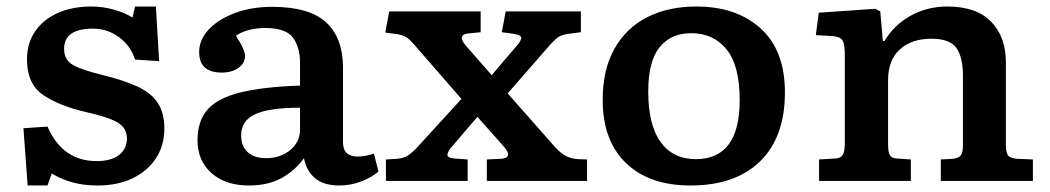

<svg xmlns="http://www.w3.org/2000/svg" viewBox="-20 -556 3226 590"><path d="M65 14 52 -162 126 -167Q172 -61 277 -61Q322 -61 346 -80Q370 -99 370 -130Q370 -161 344 -178Q318 -195 247 -211Q160 -231 111.5 -265Q63 -299 63 -373Q63 -424 88.5 -460.5Q114 -497 158.5 -516.5Q203 -536 260 -536Q297 -536 331.5 -526Q366 -516 387 -502L395 -536H459L469 -368L395 -373Q381 -416 345.5 -442Q310 -468 266 -468Q177 -468 177 -406Q177 -372 204 -356.5Q231 -341 297 -325Q362 -309 403.5 -289.5Q445 -270 465 -239.5Q485 -209 485 -161Q485 -108 458.5 -68.5Q432 -29 386 -7.5Q340 14 281 14Q235 14 199.5 3.5Q164 -7 139 -23L126 14Z M745 14Q673 14 630 -24Q587 -62 587 -125Q587 -184 617.5 -219Q648 -254 717 -271.5Q786 -289 902 -293V-362Q902 -410 880.5 -440Q859 -470 793 -470Q766 -470 742 -463Q718 -456 705 -446Q720 -423 726.5 -408Q733 -393 733 -385Q733 -362 713 -347.5Q693 -333 661 -333Q592 -333 592 -396Q592 -434 621.5 -465.5Q651 -497 702 -516Q753 -535 816 -535Q931 -535 982.5 -487Q1034 -439 1034 -348V-119Q1034 -75 1079 -75Q1103 -75 1129 -84L1143 -29Q1124 -12 1091.5 1Q1059 14 1023 14Q975 14 948.5 -8Q922 -30 914 -70Q887 -32 845.5 -9Q804 14 745 14ZM798 -70Q842 -70 872 -95Q902 -120 902 -158V-225Q807 -225 764 -205Q721 -185 721 -140Q721 -107 741 -88.5Q761 -70 798 -70Z M1166 0V-66L1200 -68Q1219 -70 1230 -76Q1241 -82 1259 -100L1398 -252L1270 -399Q1251 -422 1238 -434.5Q1225 -447 1201 -451L1164 -456L1176 -521H1457V-457L1418 -453Q1402 -452 1399.5 -442Q1397 -432 1413 -414L1491 -325L1565 -412Q1579 -427 1581.5 -437.5Q1584 -448 1559 -452L1522 -457L1534 -521H1765V-457L1726 -452Q1706 -449 1695 -441.5Q1684 -434 1663 -410L1540 -269L1676 -115Q1695 -92 1712.5 -80.5Q1730 -69 1755 -67L1784 -66V0H1476V-66L1519 -68Q1560 -71 1526 -108L1447 -197L1371 -108Q1357 -93 1355 -82Q1353 -71 1376 -69L1417 -66V0Z M2102 14Q1975 14 1903.5 -55Q1832 -124 1832 -249Q1832 -342 1868 -406Q1904 -470 1968.5 -503Q2033 -536 2120 -536Q2243 -536 2317.5 -468.5Q2392 -401 2392 -272Q2392 -135 2316 -60.5Q2240 14 2102 14ZM2118 -67Q2253 -67 2253 -248Q2253 -355 2212.5 -404.5Q2172 -454 2104 -454Q2042 -454 2007 -411Q1972 -368 1972 -275Q1972 -172 2010 -119.5Q2048 -67 2118 -67Z M2497 0V-66L2548 -69Q2563 -70 2569.5 -79.5Q2576 -89 2576 -117V-388Q2576 -419 2569.5 -431Q2563 -443 2539 -445L2487 -448L2496 -517L2670 -529L2685 -521L2693 -430H2698Q2727 -479 2778 -507.5Q2829 -536 2891 -536Q2980 -536 3025.5 -489.5Q3071 -443 3071 -364V-109Q3071 -90 3076.5 -80Q3082 -70 3105 -68L3154 -66V0H2871V-66L2908 -68Q2925 -70 2932 -78Q2939 -86 2939 -110V-323Q2939 -380 2919 -408.5Q2899 -437 2842 -437Q2781 -437 2745 -404Q2709 -371 2709 -310V-113Q2709 -90 2714 -80Q2719 -70 2735 -69L2779 -66V0Z"/></svg>

Font: Literata 7pt SemiBold
Style: Regular
Weight: 600
Designer: Latin by Veronika Burian and Jose Scaglione. Greek by Irene Vlachou. Cyrillic by Vera Evstafieva.
Foundry: TypeTogether
Version: Version 3.002